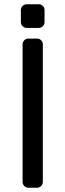

<svg xmlns="http://www.w3.org/2000/svg" viewBox="-20 -881 307 901"><path d="M78 0ZM113 0Q102 0 94 -8Q86 -16 86 -27V-673Q86 -684 94 -692Q102 -700 113 -700H154Q165 -700 173 -692Q181 -684 181 -673V-27Q181 -16 173 -8Q165 0 154 0ZM189 -777Q189 -766 181 -758Q173 -750 162 -750H105Q94 -750 86 -758Q78 -766 78 -777V-834Q78 -845 86 -853Q94 -861 105 -861H162Q173 -861 181 -853Q189 -845 189 -834Z"/></svg>

Font: Rubik
Style: Regular
Weight: 400
Designer: Hubert & Fischer
Foundry: Hubert & Fischer
Version: Version 1.002; ttfautohint (v1.6)